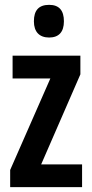

<svg xmlns="http://www.w3.org/2000/svg" viewBox="-20 -773 379 793"><path d="M183 -753C140 -753 120 -730 120 -685C120 -641 143 -618 183 -618C223 -618 244 -641 244 -685C244 -729 225 -753 183 -753ZM319 0V-94H150L312 -466V-543H32V-449H188L22 -71V0Z"/></svg>

Font: Noto Sans Myanmar ExtraCondensed SemiBold
Style: Regular
Weight: 600
Width: 2
Designer: Monotype Design Team
Foundry: Monotype Imaging Inc.
Version: Version 2.107